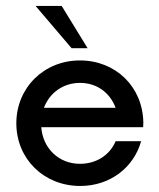

<svg xmlns="http://www.w3.org/2000/svg" viewBox="-20 -615 534 643"><path d="M273.4 -453.6 186.5 -595.2H99.1L219.7 -453.6ZM460 -205.1C458 -324.2 367.7 -412.6 247.6 -412.6C127.4 -412.6 34.7 -321.3 34.7 -202.1C34.7 -83 127 7.8 248.5 7.8C349.6 7.8 428.2 -54.7 452.6 -142.1H367.2C348.1 -96.2 303.2 -66.4 248 -66.4C176.8 -66.4 123.5 -118.2 118.2 -189H459.5ZM248 -337.4C304.7 -337.4 348.6 -304.2 367.2 -253.9H127C146 -303.7 190.9 -337.4 248 -337.4Z"/></svg>

Font: Now Medium
Style: Regular
Weight: 500
Designer: Alfredo Marco Pradil
Foundry: Alfredo Marco Pradil
Version: Version 1.200;hotconv 1.0.109;makeotfexe 2.5.65596